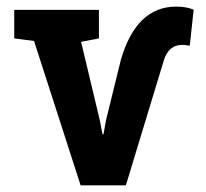

<svg xmlns="http://www.w3.org/2000/svg" viewBox="-20 -558 620 578"><path d="M222.7 0 82.5 -434.6 22.9 -442.4V-528.3H277.8V-442.4L224.1 -432.1L280.3 -196.8L288.6 -153.8H291.5L299.3 -196.8L344.2 -379.4Q391.1 -538.1 510.3 -538.1Q524.9 -538.1 537.4 -536.1Q549.8 -534.2 563 -528.8L551.3 -420.4Q538.1 -422.9 528.3 -422.9Q486.3 -422.9 472.2 -373L358.9 0Z"/></svg>

Font: Roboto Slab
Style: Bold
Weight: 700
Designer: Google
Version: Version 2.000; ttfautohint (v1.8.1.43-b0c9)